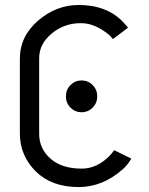

<svg xmlns="http://www.w3.org/2000/svg" viewBox="-20 -758 602 778"><path d="M265.6 -322Q247.1 -340.8 247.1 -367.7Q247.1 -394.5 265.6 -413.3Q284.2 -432.1 310.5 -432.1Q336.9 -432.1 355.5 -413.3Q374 -394.5 374 -367.7Q374 -340.8 355.5 -322Q336.9 -303.2 310.5 -303.2Q284.2 -303.2 265.6 -322ZM311 -74.7Q371.6 -74.7 421.9 -124.5Q433.6 -135.7 442.4 -149.4L512.2 -115.2Q495.1 -87.4 477.5 -72.3Q396 0 298.8 0Q189 0 125 -63.5Q60.5 -127.4 60.5 -217.3V-520.5Q60.5 -610.4 134 -674.1Q207.5 -737.8 299.3 -737.8Q413.1 -737.8 479.5 -668Q489.7 -657.2 499 -646L437.5 -599.6Q427.7 -611.8 423.8 -615.2Q365.2 -664.1 309.1 -664.1Q307.6 -664.1 306.6 -664.1Q240.2 -664.1 189.5 -622.1Q138.7 -580.1 138.7 -522V-215.8Q138.7 -154.8 185.5 -114.3Q231.4 -74.7 311 -74.7Z"/></svg>

Font: NovaMono
Style: Regular
Weight: 400
Monospace: yes
Version: Version 1.2